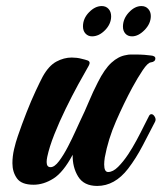

<svg xmlns="http://www.w3.org/2000/svg" viewBox="-20 -608 534 634"><path d="M301 6Q257 6 238 -25Q219 -56 220 -97Q189 -39 156.5 -18.5Q124 2 91 2Q51 2 36 -19Q21 -40 21 -69Q21 -92 26.5 -115.5Q32 -139 39 -159Q52 -197 67.5 -236.5Q83 -276 98 -308Q113 -340 121 -355Q141 -391 166 -404.5Q191 -418 217 -418Q225 -418 233.5 -417Q242 -416 249 -414Q262 -411 269 -408.5Q276 -406 276 -400Q276 -397 273 -391Q259 -367 238.5 -329.5Q218 -292 197 -249Q176 -206 159.5 -164.5Q143 -123 136 -90Q135 -85 134.5 -81Q134 -77 134 -73Q134 -56 147 -56Q160 -56 175 -76Q190 -96 204.5 -124Q219 -152 229.5 -175.5Q240 -199 243 -205Q260 -240 273.5 -272.5Q287 -305 303 -336Q325 -380 348 -401Q371 -422 396 -426Q404 -428 411.5 -428Q419 -428 426 -428Q443 -428 456.5 -427Q470 -426 476 -425Q493 -424 493 -415Q493 -404 478 -402Q468 -401 451.5 -376.5Q435 -352 417 -319Q389 -267 363 -207.5Q337 -148 326 -88Q325 -81 324.5 -75.5Q324 -70 324 -65Q324 -40 337 -40Q353 -40 370 -57Q387 -74 403 -98Q417 -119 431 -145Q445 -171 456 -193.5Q467 -216 472 -225Q475 -231 480 -231Q486 -231 491 -222.5Q496 -214 492 -206Q473 -169 451 -127Q429 -85 403 -51Q359 6 301 6ZM284 -488Q271 -488 262.5 -497Q254 -506 254 -521Q254 -547 274 -567.5Q294 -588 316 -588Q330 -588 338.5 -578.5Q347 -569 347 -554Q347 -529 327 -508.5Q307 -488 284 -488ZM416 -488Q402 -488 394 -497Q386 -506 386 -520Q386 -546 405.5 -567Q425 -588 447 -588Q461 -588 469.5 -578.5Q478 -569 478 -555Q478 -530 457.5 -509Q437 -488 416 -488Z"/></svg>

Font: Praise
Style: Regular
Weight: 400
Designer: Robert E. Leuschke
Foundry: Robert E. Leuschke
Version: Version 1.100; ttfautohint (v1.8.3)